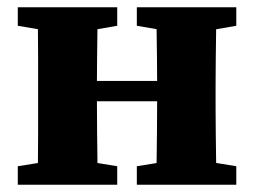

<svg xmlns="http://www.w3.org/2000/svg" viewBox="-20 -509 700 529"><path d="M83 0Q84 -25 84.5 -62.5Q85 -100 85 -140Q85 -180 85 -212V-276Q85 -309 85 -349Q85 -389 84.5 -426.5Q84 -464 83 -489H249Q249 -464 248.5 -426.5Q248 -389 247.5 -349Q247 -309 247 -276V-238Q247 -193 247.5 -147.5Q248 -102 248.5 -63.5Q249 -25 249 0ZM410 0Q411 -26 411.5 -64Q412 -102 412.5 -147.5Q413 -193 413 -238V-276Q413 -309 412.5 -349Q412 -389 411.5 -426.5Q411 -464 410 -489H577Q576 -464 575.5 -426.5Q575 -389 574.5 -349Q574 -309 574 -276V-212Q574 -180 574.5 -140Q575 -100 575.5 -63Q576 -26 577 0ZM29 0V-51L129 -67H205L303 -51V0ZM29 -438V-489H303V-438L205 -421H129ZM357 0V-51L456 -67H533L631 -51V0ZM357 -438V-489H631V-438L533 -421H456ZM178 -230V-286H482V-230Z"/></svg>

Font: Source Serif 4 18pt
Style: Bold
Weight: 700
Designer: Frank Grießhammer
Foundry: Adobe Systems Incorporated
Version: Version 4.004;hotconv 1.0.116;makeotfexe 2.5.65601